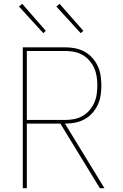

<svg xmlns="http://www.w3.org/2000/svg" viewBox="-20 -982 640 1002"><path d="M525 0H501L295 -337H120V0H99V-735H321Q347 -735 372.5 -730Q398 -725 421 -712.5Q444 -700 461.5 -680.5Q479 -661 490 -637.5Q501 -614 505 -588Q509 -562 509 -536Q509 -510 505 -484Q501 -458 490 -434.5Q479 -411 461.5 -391.5Q444 -372 421 -359.5Q398 -347 372.5 -342Q347 -337 321 -337H319ZM120 -356H321Q344 -356 367 -360.5Q390 -365 410.5 -376.5Q431 -388 446.5 -406Q462 -424 471.5 -445Q481 -466 484.5 -489.5Q488 -513 488 -536Q488 -559 484.5 -582.5Q481 -606 471.5 -627Q462 -648 446.5 -666Q431 -684 410.5 -695.5Q390 -707 367 -711.5Q344 -716 321 -716H120ZM401 -809 274 -948 291 -962 415 -821ZM206 -809 79 -948 96 -962 219 -821Z"/></svg>

Font: Iosevka Thin Extended
Style: Regular
Weight: 100
Width: 7
Monospace: yes
Designer: Belleve Invis
Foundry: Belleve Invis
Version: Version 32.5.0; ttfautohint (v1.8.4)